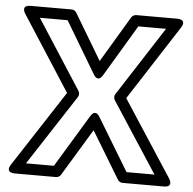

<svg xmlns="http://www.w3.org/2000/svg" viewBox="-53 -790 873 868"><g transform="rotate(5 383.0 -355.5)"><path d="M405.2 -453.2 544.2 -686H670L467.2 -371.6C461.6 -363 462.7 -351.4 467.3 -344.4L675.3 -25H548.5L405.1 -261.9C405.1 -261.9 386 -301.1 362.3 -261.9L218.9 -25H92.1L300.1 -344.4C305.7 -352.9 304.8 -364.5 300.2 -371.6L97.4 -686H223.2L362.2 -453.2C362.2 -453.2 381.6 -413.6 405.2 -453.2ZM383.7 -514.8 258.9 -723.8C255.2 -730 246.6 -736 237.4 -736H51.5C3.3 -736 30.5 -697.4 30.5 -697.4L249.4 -358.1L25.1 -13.6C-1.3 26.8 46 25 46 25H233C241.7 25 249.9 20.4 254.4 12.9L383.7 -200.7L513 12.9C517.5 20.3 525.7 25 534.4 25H721.4C769.7 25 742.3 -13.6 742.3 -13.6L518 -358.1L736.9 -697.4C763 -738 715.9 -736 715.9 -736H530C522.8 -736 513.2 -731.7 508.5 -723.8Z"/></g></svg>

Font: Asimov
Style: WidOu
Weight: 500
Designer: Google
Version: Version 2.000980; 2014